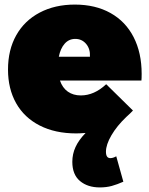

<svg xmlns="http://www.w3.org/2000/svg" viewBox="-20 -575 653 839"><path d="M599 -252Q599 -233 598 -223H242Q253 -191 276.5 -174.5Q300 -158 333 -158Q392 -158 444 -207L561 -92Q552 -82 532 -64Q491 -25 467 16Q443 57 443 88Q443 116 462 116Q474 116 488 108L519 219Q492 231 468.5 237.5Q445 244 416 244Q363 244 329.5 216Q296 188 296 132Q296 98 310 67.5Q324 37 354 6Q328 8 313 8Q221 8 153.5 -26.5Q86 -61 50.5 -124Q15 -187 15 -271Q15 -357 51 -421Q87 -485 153.5 -520Q220 -555 307 -555Q397 -555 463 -518Q529 -481 564 -412.5Q599 -344 599 -252ZM309 -405Q281 -405 262.5 -384Q244 -363 237 -327H373Q375 -361 356.5 -383Q338 -405 309 -405Z"/></svg>

Font: Argentum Sans Black
Style: Regular
Weight: 900
Designer: Julieta Ulanovsky (Modified by Cristiano Sobral)
Foundry: Julieta Ulanovsky
Version: Version 1.000; ttfautohint (v1.5.65-e2d9)